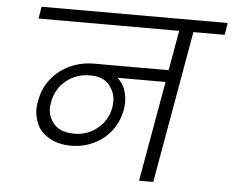

<svg xmlns="http://www.w3.org/2000/svg" viewBox="-52 -801 1044 862"><g transform="rotate(5 470.0 -370.0)"><path d="M931 -686H790L669 0H605L685 -452H468Q494 -429 503 -400.5Q512 -372 512 -347Q512 -330 509 -311Q499 -257 467.5 -216Q436 -175 388.5 -152.5Q341 -130 287 -130Q230 -130 189 -153.5Q148 -177 133 -212Q118 -247 118 -279Q118 -297 122 -317Q132 -375 166 -417.5Q200 -460 250 -483Q300 -506 359 -506H694L726 -686H92L101 -740H940ZM298 -185Q357 -185 402 -222.5Q447 -260 457 -318Q459 -332 459 -345Q459 -385 431.5 -418.5Q404 -452 345 -452Q283 -452 237 -414.5Q191 -377 181 -317Q178 -302 178 -289Q178 -249 206.5 -217Q235 -185 298 -185Z"/></g></svg>

Font: Fz Poppins Light
Style: Italic
Weight: 300
Italic angle: -10°
Designer: Ninad Kale (Devanagari), Jonny Pinhorn (Latin)
Foundry: Indian Type Foundry
Version: Vit hóa bi Vntype.Com & FontZin.Com